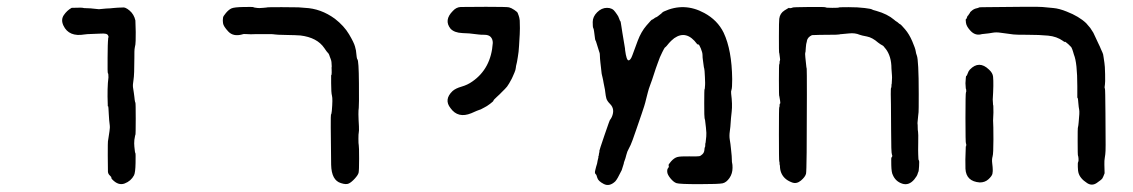

<svg xmlns="http://www.w3.org/2000/svg" viewBox="-20 -521 3322 563"><path d="M339 -499Q347 -501 360 -490Q373 -479 377 -461L378 -427Q378 -394 377 -390.5Q376 -387 375.5 -383Q375 -379 374.5 -376.5Q374 -374 374 -351Q374 -302 371.5 -287Q369 -272 370 -265Q371 -258 372.5 -248.5Q374 -239 374 -237Q374 -235 375 -228Q376 -221 377 -220Q378 -219 378 -173Q378 -127 377 -125.5Q376 -124 375.5 -119.5Q375 -115 374 -111Q373 -100 374 -91Q375 -82 375.5 -77.5Q376 -73 377 -72Q378 -71 377.5 -43Q377 -15 373 -7Q364 10 345.5 17Q327 24 309 5Q306 2 306.5 0Q307 -2 302 -6.5Q297 -11 296.5 -17.5Q296 -24 296 -65Q296 -106 296.5 -106.5Q297 -107 298 -116Q299 -125 301 -136Q303 -147 301.5 -156.5Q300 -166 299 -186Q298 -210 297 -209.5Q296 -209 296 -210Q296 -211 296 -214Q294 -264 298 -294Q298 -306 296.5 -306Q295 -306 295.5 -352Q296 -398 296.5 -399Q297 -400 297 -405Q297 -410 298 -411.5Q299 -413 297 -417Q295 -421 289.5 -422Q284 -423 276.5 -422.5Q269 -422 251 -421.5Q233 -421 228 -420Q182 -412 166 -446Q158 -463 167 -476.5Q176 -490 190 -498Q221 -499 223 -498Q225 -497 233.5 -497Q242 -497 245.5 -496.5Q249 -496 270 -494Q289 -496 291.5 -496Q294 -496 302.5 -496.5Q311 -497 312.5 -497.5Q314 -498 325.5 -498.5Q337 -499 339 -499Z M874 -498Q921 -496 962 -466Q989 -445 1003.5 -420.5Q1018 -396 1021 -384.5Q1024 -373 1024 -372V-371Q1026 -348 1028 -347Q1032 -344 1032.5 -277Q1033 -210 1032 -204.5Q1031 -199 1031 -186Q1031 -173 1031.5 -169Q1032 -165 1032.5 -150.5Q1033 -136 1032 -132.5Q1031 -129 1031 -114Q1031 -99 1032 -95Q1033 -91 1033 -56Q1033 -21 1031.5 -14.5Q1030 -8 1020.5 2.5Q1011 13 1003 17Q995 21 980 16Q952 8 951 -38Q949 -184 950.5 -185Q952 -186 953 -196Q956 -231 953.5 -240Q951 -249 951 -277V-302L952 -300Q953 -308 952.5 -316Q952 -324 952.5 -324.5Q953 -325 952.5 -330Q952 -335 952 -338.5Q952 -342 949.5 -348.5Q947 -355 947 -355Q947 -355 945.5 -359.5Q944 -364 941.5 -366Q939 -368 931 -380Q910 -411 861 -417Q848 -418 819 -418.5Q790 -419 786 -420Q782 -421 769 -421Q751 -421 733 -421Q713 -420 703.5 -421Q694 -422 690 -420Q664 -413 649.5 -428.5Q635 -444 634 -453Q633 -462 633.5 -463.5Q634 -465 634 -469Q634 -473 642.5 -483Q651 -493 659 -496.5Q667 -500 694.5 -500.5Q722 -501 723 -500Q724 -499 728.5 -498.5Q733 -498 736 -497.5Q739 -497 751.5 -498Q764 -499 764.5 -499.5Q765 -500 806.5 -500Q848 -500 855 -499.5Q862 -499 874 -498Z M1301 -437Q1281 -462 1308 -489Q1318 -500 1331 -500.5Q1344 -501 1405 -501Q1466 -501 1472.5 -499.5Q1479 -498 1488 -492Q1497 -486 1498 -483Q1499 -480 1501 -475Q1503 -470 1504 -461Q1505 -436 1504 -420.5Q1503 -405 1502 -386.5Q1501 -368 1498.5 -354.5Q1496 -341 1496 -339.5Q1496 -338 1494.5 -333Q1493 -328 1492.5 -322Q1492 -316 1488.5 -308Q1485 -300 1483.5 -296.5Q1482 -293 1480.5 -290Q1479 -287 1473 -276.5Q1467 -266 1460.5 -260Q1454 -254 1450.5 -250Q1447 -246 1437 -237Q1427 -228 1427 -226Q1427 -224 1417 -216.5Q1407 -209 1401.5 -206.5Q1396 -204 1393 -202Q1390 -200 1386 -199Q1382 -198 1362 -189Q1323 -173 1301 -204Q1281 -229 1307 -254Q1316 -262 1333.5 -267Q1351 -272 1365 -282Q1420 -320 1425 -395Q1425 -406 1419 -412.5Q1413 -419 1400.5 -419Q1388 -419 1382 -420Q1353 -424 1336 -424Q1312 -425 1301 -437Z M1926 -487Q1986 -515 2045 -483Q2084 -462 2102 -425Q2126 -374 2127 -289Q2127 -263 2125 -258Q2123 -253 2124 -246Q2128 -215 2125.5 -193.5Q2123 -172 2122.5 -161Q2122 -150 2120 -136Q2118 -122 2120 -111Q2122 -100 2123.5 -84Q2125 -68 2125.5 -64Q2126 -60 2126 -52.5Q2126 -45 2127 -42Q2128 -39 2128 -29Q2128 -12 2119 1Q2110 14 2099 16.5Q2088 19 2030 19Q1972 19 1963.5 16Q1955 13 1946 2Q1937 -9 1936.5 -17Q1936 -25 1939 -28Q1942 -31 1941 -34Q1940 -37 1941 -39Q1942 -41 1944 -43Q1946 -45 1948 -48Q1957 -58 1966 -60.5Q1975 -63 2000.5 -62.5Q2026 -62 2030.5 -63Q2035 -64 2040 -69Q2045 -74 2045.5 -81.5Q2046 -89 2047 -89.5Q2048 -90 2048 -95.5Q2048 -101 2048.5 -101Q2049 -101 2049.5 -107Q2050 -113 2051 -121Q2052 -129 2050 -147Q2048 -165 2047.5 -168.5Q2047 -172 2046 -174.5Q2045 -177 2045 -218Q2045 -259 2046 -259.5Q2047 -260 2047 -265.5Q2047 -271 2047.5 -272Q2048 -273 2047 -295.5Q2046 -318 2045 -320Q2044 -322 2043 -331Q2042 -340 2041 -346Q2040 -352 2040 -359.5Q2040 -367 2035 -379Q2030 -391 2028 -390.5Q2026 -390 2024 -392Q1993 -434 1957 -409Q1947 -401 1942 -395Q1937 -389 1934.5 -386Q1932 -383 1931.5 -383Q1931 -383 1929.5 -381.5Q1928 -380 1922 -368Q1916 -356 1915 -353Q1914 -350 1908.5 -335.5Q1903 -321 1897.5 -303.5Q1892 -286 1887 -273Q1882 -260 1879.5 -249.5Q1877 -239 1875 -232Q1873 -225 1872 -220Q1871 -215 1861.5 -187Q1852 -159 1850.5 -155Q1849 -151 1845 -139Q1841 -127 1835 -110.5Q1829 -94 1824 -85.5Q1819 -77 1816.5 -66.5Q1814 -56 1811.5 -50Q1809 -44 1809 -41L1803 -22Q1790 5 1784 11Q1767 27 1750.5 18.5Q1734 10 1731.5 0.5Q1729 -9 1727 -10Q1723 -13 1725.5 -22Q1728 -31 1728 -32Q1728 -33 1729.5 -37Q1731 -41 1731.5 -45Q1732 -49 1732.5 -50.5Q1733 -52 1733.5 -54.5Q1734 -57 1734.5 -58.5Q1735 -60 1734.5 -60.5Q1734 -61 1735 -63Q1736 -65 1736 -67.5Q1736 -70 1736.5 -71Q1737 -72 1737.5 -75Q1738 -78 1737.5 -78.5Q1737 -79 1752.5 -124.5Q1768 -170 1769 -170Q1770 -170 1774 -178Q1784 -201 1769 -216Q1760 -225 1758 -232.5Q1756 -240 1755 -249.5Q1754 -259 1752.5 -265Q1751 -271 1750 -277.5Q1749 -284 1748.5 -286Q1748 -288 1747 -293Q1746 -298 1745 -301.5Q1744 -305 1743.5 -311.5Q1743 -318 1742 -325Q1741 -332 1740.5 -338Q1740 -344 1739.5 -348.5Q1739 -353 1739 -358.5Q1739 -364 1738 -366.5Q1737 -369 1736.5 -371Q1736 -373 1734 -379Q1732 -385 1729.5 -393.5Q1727 -402 1726.5 -402Q1726 -402 1726 -402.5Q1726 -403 1725 -406Q1723 -421 1722 -429Q1721 -437 1719.5 -439Q1718 -441 1718 -456.5Q1718 -472 1731 -485Q1744 -498 1760 -498Q1776 -498 1784 -486Q1785 -484 1789 -479Q1793 -474 1795.5 -466.5Q1798 -459 1799 -459Q1800 -459 1802 -444.5Q1804 -430 1805 -425Q1806 -420 1808.5 -404Q1811 -388 1812 -383Q1813 -378 1813 -374Q1817 -344 1823 -344Q1829 -344 1834.5 -359.5Q1840 -375 1850 -401.5Q1860 -428 1875.5 -446Q1891 -464 1892 -463.5Q1893 -463 1897.5 -466.5Q1902 -470 1903 -470Q1904 -470 1908.5 -473Q1913 -476 1913 -476.5Q1913 -477 1915.5 -478.5Q1918 -480 1919.5 -481.5Q1921 -483 1921 -483.5Q1921 -484 1926 -487Z M2267 -35 2266 -39Q2266 -47 2265 -48Q2264 -49 2264 -127.5Q2264 -206 2265 -206.5Q2266 -207 2266 -212Q2266 -217 2267 -217Q2269 -217 2267.5 -225.5Q2266 -234 2265 -240V-239Q2264 -239 2264 -285.5Q2264 -332 2265 -332.5Q2266 -333 2266 -338Q2266 -343 2267 -343.5Q2268 -344 2267 -351Q2266 -358 2265.5 -362.5Q2265 -367 2264.5 -367Q2264 -367 2264 -413Q2264 -459 2265 -466Q2267 -482 2280.5 -490.5Q2294 -499 2294 -498Q2294 -497 2297 -497Q2304 -498 2304.5 -499Q2305 -500 2352.5 -500.5Q2400 -501 2401 -499.5Q2402 -498 2420.5 -498Q2439 -498 2439.5 -499Q2440 -500 2468 -500Q2496 -500 2515.5 -497.5Q2535 -495 2536.5 -493.5Q2538 -492 2550 -489Q2582 -480 2602 -463Q2605 -460 2608.5 -458Q2612 -456 2614.5 -453.5Q2617 -451 2619.5 -450Q2622 -449 2634 -435Q2646 -421 2655 -400Q2664 -379 2665 -371.5Q2666 -364 2668.5 -358Q2671 -352 2672.5 -324Q2674 -296 2674 -245.5Q2674 -195 2673.5 -192Q2673 -189 2672.5 -183Q2672 -177 2671 -167.5Q2670 -158 2670.5 -157.5Q2671 -157 2671 -148Q2671 -139 2672 -134.5Q2673 -130 2672.5 -103Q2672 -76 2672.5 -68.5Q2673 -61 2673 -56.5Q2673 -52 2674.5 -50.5Q2676 -49 2675 -33.5Q2674 -18 2673 -17Q2672 -16 2670.5 -10.5Q2669 -5 2661 5Q2645 24 2625.5 17.5Q2606 11 2598 -8Q2594 -15 2593.5 -37Q2593 -59 2594 -59Q2598 -63 2595.5 -67.5Q2593 -72 2593 -138Q2593 -204 2592.5 -215.5Q2592 -227 2592 -245Q2592 -263 2593 -263.5Q2594 -264 2594 -269Q2594 -274 2594.5 -274.5Q2595 -275 2595 -279Q2595 -283 2595.5 -288.5Q2596 -294 2595.5 -299.5Q2595 -305 2594 -320Q2594 -356 2577 -378Q2576 -379 2576 -379L2575 -380Q2575 -380 2572.5 -383.5Q2570 -387 2566.5 -388.5Q2563 -390 2555 -396Q2538 -411 2522 -414Q2506 -417 2501 -419Q2487 -425 2469.5 -423Q2452 -421 2448 -421Q2444 -421 2441 -420Q2438 -419 2410 -419Q2382 -419 2361 -418Q2348 -412 2346 -401Q2346 -398 2345 -396Q2344 -394 2343 -382.5Q2342 -371 2342 -369Q2340 -364 2341.5 -353Q2343 -342 2343.5 -334Q2344 -326 2344.5 -324.5Q2345 -323 2345.5 -319.5Q2346 -316 2346 -243Q2346 -21 2343.5 -11.5Q2341 -2 2328.5 8.5Q2316 19 2302.5 14Q2289 9 2281 1Q2267 -13 2267 -35Z M2824 -317Q2851 -345 2880 -317Q2891 -307 2892 -296Q2894 -275 2891 -229L2892 -213Q2893 -215 2893 -191L2892 -168Q2893 -154 2893 -112Q2893 -70 2890.5 -62Q2888 -54 2889.5 -42Q2891 -30 2891 -24V-19L2890 -11Q2888 -4 2878 5Q2868 14 2853 14Q2813 11 2811 -26Q2810 -48 2812 -92H2813Q2814 -99 2812.5 -100Q2811 -101 2811 -175Q2811 -249 2812.5 -250.5Q2814 -252 2813 -259Q2812 -262 2812 -261L2811 -277Q2812 -299 2813.5 -298.5Q2815 -298 2817.5 -305.5Q2820 -313 2824 -317ZM2872 -500Q3022 -502 3036.5 -500.5Q3051 -499 3068.5 -497.5Q3086 -496 3108 -487Q3144 -473 3165 -453L3177 -439L3186 -425Q3192 -413 3193.5 -409Q3195 -405 3200.5 -394Q3206 -383 3208 -377.5Q3210 -372 3212.5 -367.5Q3215 -363 3216 -353.5Q3217 -344 3218.5 -336.5Q3220 -329 3220.5 -303.5Q3221 -278 3220 -273.5Q3219 -269 3219 -265.5Q3219 -262 3220 -261Q3221 -260 3221.5 -188.5Q3222 -117 3222 -96Q3222 -75 3221 -68.5Q3220 -62 3219.5 -58Q3219 -54 3218.5 -49.5Q3218 -45 3219 -13Q3215 -2 3212.5 2Q3210 6 3196 15.5Q3182 25 3168 16Q3146 2 3142 -16Q3141 -19 3140.5 -31.5Q3140 -44 3141.5 -46Q3143 -48 3142.5 -55.5Q3142 -63 3141 -64.5Q3140 -66 3140 -105.5Q3140 -145 3140.5 -145.5Q3141 -146 3142 -153.5Q3143 -161 3143 -163Q3146 -192 3144.5 -199Q3143 -206 3142 -219Q3141 -232 3140.5 -232.5Q3140 -233 3139 -235Q3139 -239 3139 -268Q3139 -337 3129 -361Q3127 -367 3126.5 -369.5Q3126 -372 3124.5 -375.5Q3123 -379 3123 -379Q3123 -382 3112.5 -391.5Q3102 -401 3102 -398Q3102 -397 3097 -401Q3079 -414 3053.5 -416.5Q3028 -419 2992.5 -419Q2957 -419 2951.5 -420Q2946 -421 2936.5 -422Q2927 -423 2914 -425Q2901 -427 2890.5 -425Q2880 -423 2868.5 -422Q2857 -421 2855 -420Q2839 -417 2826.5 -430Q2814 -443 2812.5 -454Q2811 -465 2812.5 -465Q2814 -465 2815.5 -470Q2817 -475 2818 -475Q2819 -475 2821 -479Q2825 -484 2824.5 -484.5Q2824 -485 2830 -490Q2836 -495 2843 -496.5Q2850 -498 2850.5 -499Q2851 -500 2872 -500Z"/></svg>

Font: TT2020 Style E
Style: Regular
Weight: 400
Version: Version 00.2